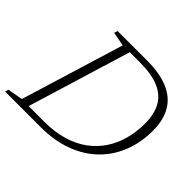

<svg xmlns="http://www.w3.org/2000/svg" viewBox="-183 -876 1071 1071"><g transform="rotate(45 352.0 -341.0)"><path d="M250.5 -35.5Q332.5 -35.5 397.8 -55Q463 -74.5 511.2 -110.2Q559.5 -146 591.5 -194.5Q623.5 -243 639.2 -301.5Q655 -360 655 -425.5Q655 -499 628 -548.2Q601 -597.5 543 -622.2Q485 -647 391.5 -647H273.5L289 -682.5H411.5Q516.5 -682.5 583.2 -653.2Q650 -624 682.2 -567.5Q714.5 -511 714.5 -428.5Q714.5 -336 684 -257.8Q653.5 -179.5 594.8 -121.8Q536 -64 451 -32Q366 0 257.5 0H80.5L88.5 -35.5ZM258.5 -646 175 -662 181.5 -682.5H324L116 0H-23.5L-17.5 -20.5L72 -36.5Z"/></g></svg>

Font: Newsreader Light
Style: Italic
Weight: 300
Italic angle: -17°
Designer: Hugues Gentile
Foundry: Production Type
Version: Version 1.003